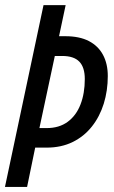

<svg xmlns="http://www.w3.org/2000/svg" viewBox="-20 -734 447 754"><path d="M-0.5 0 150.9 -713.9H237.8L211.9 -591.8H236.8Q292 -591.8 328.9 -572.8Q365.7 -553.7 384.5 -518.6Q403.3 -483.4 403.3 -435.5Q403.3 -377.9 387.5 -326.9Q371.6 -275.9 340.8 -237.1Q310.1 -198.2 265.4 -176.3Q220.7 -154.3 163.1 -154.3H118.2L86.4 0ZM134.8 -231H163.1Q212.4 -231 245.8 -255.6Q279.3 -280.3 296.1 -323.7Q313 -367.2 313 -423.8Q313 -469.7 291.5 -491.9Q270 -514.2 224.1 -514.2H195.3Z"/></svg>

Font: Open Sans Condensed Medium
Style: Italic
Weight: 500
Width: 3
Italic angle: -12°
Designer: Monotype Design Team
Foundry: Monotype Imaging Inc.
Version: Version 3.000